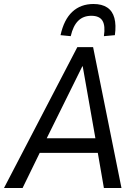

<svg xmlns="http://www.w3.org/2000/svg" viewBox="-42 -941 686 961"><path d="M-22 0 345 -705H424L566 0H478L443 -202L474 -176H126L170 -203L71 0ZM370 -609 182 -229 168 -249H456L439 -229L372 -609ZM312 -760 261 -765Q278 -843 320 -882Q362 -921 426 -921Q468 -921 494.5 -903.5Q521 -886 530.5 -851Q540 -816 533 -765L478 -760Q486 -812 471 -837Q456 -862 415 -862Q375 -862 349.5 -837Q324 -812 312 -760Z"/></svg>

Font: Nunito Sans 10pt Condensed Medium
Style: Italic
Weight: 500
Width: 3
Italic angle: -9°
Designer: Vernon Adams
Foundry: Vernon Adams
Version: Version 3.101;gftools[0.9.27]